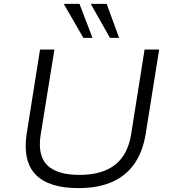

<svg xmlns="http://www.w3.org/2000/svg" viewBox="-20 -960 879 988"><path d="M384 8Q306 8 250.5 -10Q195 -28 162 -63Q129 -98 118 -150Q107 -202 117 -270L186 -705H260L189 -265Q173 -159 223.5 -109.5Q274 -60 389 -60Q505 -60 571.5 -111.5Q638 -163 655 -270L724 -705H799L730 -273Q715 -179 671 -116.5Q627 -54 555 -23Q483 8 384 8ZM546 -765 447 -940H529L593 -765ZM409 -765 308 -940H389L456 -765Z"/></svg>

Font: Nunito Sans 7pt SemiExpanded Light
Style: Italic
Weight: 300
Width: 6
Italic angle: -9°
Designer: Vernon Adams
Foundry: Vernon Adams
Version: Version 3.101;gftools[0.9.27]